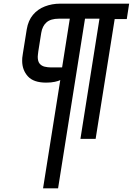

<svg xmlns="http://www.w3.org/2000/svg" viewBox="-20 -758 725 1048"><path d="M215 270 309 -321Q300 -316 279.5 -311.5Q259 -307 232 -307Q163 -307 132 -341.5Q101 -376 101 -426Q101 -433 101.5 -442Q102 -451 105 -467L126 -598Q134 -646 160 -677Q186 -708 225 -723Q264 -738 308 -738H685L672 -654H606L502 0H419L523 -656H444L297 270ZM259 -390H319L361 -656H301Q257 -656 234 -636Q211 -616 205 -578L189 -477Q188 -467 187 -460Q186 -453 186 -448Q186 -423 196.5 -410.5Q207 -398 224 -394Q241 -390 259 -390Z"/></svg>

Font: Exo Thin SemiBold
Style: Italic
Weight: 600
Italic angle: -9°
Version: Version 2.000